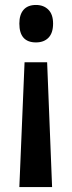

<svg xmlns="http://www.w3.org/2000/svg" viewBox="-20 -569 289 774"><path d="M194 -474Q194 -436 175.5 -417Q157 -398 125 -398Q58 -398 58 -474Q58 -510 75 -529.5Q92 -549 125 -549Q156 -549 175 -530Q194 -511 194 -474ZM79 -318H170L190 185H58Z"/></svg>

Font: Noto Sans ExtraCondensed SemiBold
Style: Regular
Weight: 600
Width: 2
Designer: Monotype Design Team
Foundry: Monotype Imaging Inc.
Version: Version 2.013; ttfautohint (v1.8.4.7-5d5b)